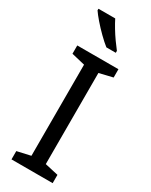

<svg xmlns="http://www.w3.org/2000/svg" viewBox="-241 -993 820 1042"><g transform="rotate(30 169.5 -472.0)"><path d="M298 0H40V-52L124 -71V-642L40 -662V-714H298V-662L214 -642V-71L298 -52ZM145 -944Q156 -922 172.5 -894.5Q189 -867 207.5 -841Q226 -815 241 -796V-784H182Q159 -802 130 -830.5Q101 -859 76.5 -887.5Q52 -916 40 -934V-944Z"/></g></svg>

Font: Noto Sans Tifinagh Air
Style: Regular
Weight: 400
Designer: JamraPatel
Foundry: JamraPatel LLC
Version: Version 2.006; ttfautohint (v1.8.4.7-5d5b)